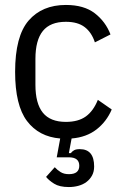

<svg xmlns="http://www.w3.org/2000/svg" viewBox="-20 -548 494 775"><path d="M246 -528Q319 -528 362.5 -494.5Q406 -461 426 -409L363 -377Q350 -417 322 -438.5Q294 -460 246 -460Q183 -460 153 -423Q123 -386 123 -310V-206Q123 -130 153 -93Q183 -56 246 -56Q296 -56 326.5 -78Q357 -100 375 -145L431 -106Q410 -57 369.5 -25.5Q329 6 269 11L258 70H266Q271 63 279 58.5Q287 54 302 54Q360 54 360 124Q360 145 351.5 160.5Q343 176 329 186.5Q315 197 296.5 202Q278 207 258 207Q220 207 198.5 193.5Q177 180 166 166L201 127Q211 138 224.5 146.5Q238 155 258 155Q300 155 300 121Q300 87 258 87H209L223 11Q137 4 89 -59.5Q41 -123 41 -258Q41 -402 95.5 -465Q150 -528 246 -528Z"/></svg>

Font: IBM Plex Sans Cond
Style: Regular
Weight: 400
Width: 3
Designer: Mike Abbink, Paul van der Laan, Pieter van Rosmalen
Foundry: Bold Monday
Version: Version 1.3